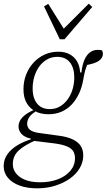

<svg xmlns="http://www.w3.org/2000/svg" viewBox="-39 -782 581 1047"><path d="M164 245Q109 245 68 230Q27 215 4 187.5Q-19 160 -19 124Q-19 88 1.5 59Q22 30 58.5 8.5Q95 -13 142 -26L160 -19Q93 10 62 39.5Q31 69 31 112Q31 156 70.5 184Q110 212 181 212Q234 212 277 195.5Q320 179 345 149Q370 119 370 81Q370 59 360.5 43Q351 27 326.5 16.5Q302 6 258 0L152 -13Q147 -14 141 -15Q135 -16 129 -17V-26Q94 -34 78 -52Q62 -70 62 -92Q62 -121 84.5 -143.5Q107 -166 145 -182V-197L174 -186Q134 -163 121.5 -144.5Q109 -126 109 -107Q109 -88 123.5 -75Q138 -62 173 -57L282 -42Q329 -36 358.5 -21.5Q388 -7 401.5 14.5Q415 36 415 65Q415 102 396 134.5Q377 167 342.5 191.5Q308 216 262.5 230.5Q217 245 164 245ZM225 -159Q184 -159 153.5 -175Q123 -191 106 -221Q89 -251 89 -295Q89 -337 103 -374Q117 -411 143 -439.5Q169 -468 203.5 -484Q238 -500 279 -500Q315 -500 341 -486Q367 -472 381.5 -446.5Q396 -421 398 -387H405Q410 -431 422.5 -458Q435 -485 453 -497.5Q471 -510 493 -510Q501 -510 507 -509.5Q513 -509 517 -507Q519 -504 520.5 -499.5Q522 -495 522 -488Q522 -466 500.5 -450.5Q479 -435 426 -426L445 -450Q439 -436 433.5 -421.5Q428 -407 423.5 -389.5Q419 -372 415 -348Q408 -306 391.5 -271Q375 -236 351 -211Q327 -186 295.5 -172.5Q264 -159 225 -159ZM233 -187Q262 -187 286 -200.5Q310 -214 328 -237.5Q346 -261 356 -292.5Q366 -324 366 -360Q366 -412 342 -442Q318 -472 273 -472Q243 -472 218 -458Q193 -444 175.5 -420Q158 -396 148.5 -365Q139 -334 139 -299Q139 -264 150 -239Q161 -214 181.5 -200.5Q202 -187 233 -187ZM224 -761 319 -609H292L445 -762L464 -744L313 -568H287L201 -747Z"/></svg>

Font: Source Serif 4 Light
Style: Italic
Weight: 300
Italic angle: -12°
Designer: Frank Grießhammer
Foundry: Adobe Systems Incorporated
Version: Version 4.004;hotconv 1.0.116;makeotfexe 2.5.65601